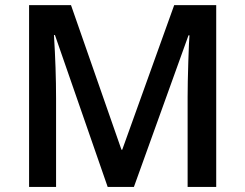

<svg xmlns="http://www.w3.org/2000/svg" viewBox="-20 -734 963 754"><path d="M402.8 0 195.8 -596.2H191.9Q200.2 -463.4 200.2 -347.2V0H94.2V-713.9H258.8L457 -146H460L664.1 -713.9H829.1V0H716.8V-353Q716.8 -406.2 719.5 -491.7Q722.2 -577.1 724.1 -595.2H720.2L505.9 0Z"/></svg>

Font: f2_52653          
Style: Regular
Weight: 600
Foundry: Ascender Corporation
Version: Version 1.10